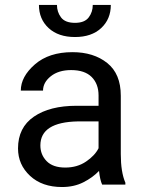

<svg xmlns="http://www.w3.org/2000/svg" viewBox="-20 -750 584 780"><path d="M395 0Q386.2 -19 382.3 -55.7Q356.9 -28.8 318.8 -9.5Q280.8 9.8 231.9 9.8Q150.9 9.8 102.1 -35.6Q53.2 -81.1 53.2 -147Q53.2 -231.9 117.7 -276.1Q182.1 -320.3 291 -320.3H380.4V-362.3Q380.4 -409.2 352.3 -437.3Q324.2 -465.3 269 -465.3Q217.8 -465.3 186.3 -440.2Q154.8 -415 154.8 -381.8H64.5Q64.5 -438.5 121.6 -488.3Q178.7 -538.1 274.4 -538.1Q360.4 -538.1 415.5 -494.1Q470.7 -450.2 470.7 -361.3V-124Q470.7 -50.8 489.3 -7.8V0ZM245.1 -69.3Q293.9 -69.3 329.8 -93.8Q365.7 -118.2 380.4 -147.9V-256.8H296.4Q144 -253.9 144 -159.2Q144 -121.6 169.4 -95.5Q194.8 -69.3 245.1 -69.3ZM356.9 -730H430.2Q430.2 -672.4 391.1 -636Q352.1 -599.6 284.7 -599.6Q216.8 -599.6 177.5 -636Q138.2 -672.4 138.2 -730H211.4Q211.4 -701.2 228 -679.2Q244.6 -657.2 284.7 -657.2Q323.7 -657.2 340.3 -679.2Q356.9 -701.2 356.9 -730Z"/></svg>

Font: Roboto21382017
Style: Regular
Weight: 400
Designer: Christian Robertson
Foundry: Google
Version: Version 2.138; 2017